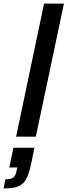

<svg xmlns="http://www.w3.org/2000/svg" viewBox="-93 -763 377 1072"><path d="M-3 0 153 -743H264L107 0ZM-73 289 -63 238Q-41 238 -29 233.5Q-17 229 -10 218Q-3 207 0 188L4 172H-41L-18 62H99L83 142Q74 186 63.5 214.5Q53 243 36.5 259.5Q20 276 -6 282.5Q-32 289 -73 289Z"/></svg>

Font: Saira Condensed SemiBold
Style: Italic
Weight: 600
Width: 3
Italic angle: -12°
Designer: Hector Gatti with collaboration of the Omnibus-Type team
Foundry: Omnibus-Type
Version: Version 1.101